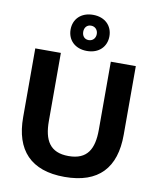

<svg xmlns="http://www.w3.org/2000/svg" viewBox="-96 -959 859 1047"><g transform="rotate(10 333.5 -436.0)"><path d="M334.2 -685C400.8 -685 441.7 -727.5 441.7 -785C441.7 -842.5 400.8 -885 334.2 -885C267.5 -885 226.7 -842.5 226.7 -785C226.7 -727.5 267.5 -685 334.2 -685ZM333.3 -745C310 -745 296.7 -762.5 296.7 -785C296.7 -807.5 310 -825 333.3 -825C356.7 -825 371.7 -807.5 371.7 -785C371.7 -762.5 356.7 -745 333.3 -745ZM333.3 12.5C522.5 12.5 611.7 -87.5 611.7 -269.2V-650H473.3V-273.3C473.3 -166.7 439.2 -103.3 335 -103.3C231.7 -103.3 196.7 -166.7 196.7 -273.3V-650H55V-269.2C55 -87.5 145.8 12.5 333.3 12.5Z"/></g></svg>

Font: Familjen Grotesk
Style: Bold
Weight: 700
Designer: Anders Wikstroem, Jonas Baeckman, Matilda Gysing, Kristian Moeller
Foundry: Familjen STHLM AB
Version: Version 2.000